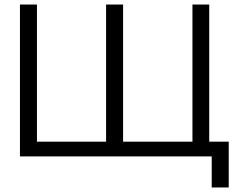

<svg xmlns="http://www.w3.org/2000/svg" viewBox="-20 -690 1069 847"><path d="M68 0H914V137H989V-65H903V-670H829V-65H523V-670H448V-65H143V-670H68Z"/></svg>

Font: LT Wave Text Light
Style: Regular
Weight: 300
Designer: Daniel Lyons
Version: Version 2.5 (Glyphs App)